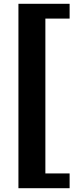

<svg xmlns="http://www.w3.org/2000/svg" viewBox="-20 -951 420 1002"><path d="M76.2 31.2V-931.2H343.3V-854H216.8V-45.9H343.3V31.2Z"/></svg>

Font: Oswald-Bold
Style: Bold
Weight: 700
Designer: vernon adams
Foundry: vernon adams
Version: Version 2.002; ttfautohint (v0.92.18-e454-dirty) -l 8 -r 50 